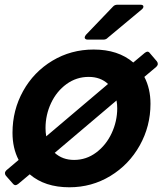

<svg xmlns="http://www.w3.org/2000/svg" viewBox="-20 -783 692 814"><path d="M645 -523Q649 -518 649 -512Q649 -506 643 -500L592 -457Q618 -407 618 -343Q618 -248 572.5 -166.5Q527 -85 448 -37Q369 11 274 11Q170 11 106 -44L57 -3Q50 2 46 2Q40 2 35 -4L5 -38Q1 -43 1 -49Q1 -55 7 -61L59 -105Q33 -155 33 -220Q33 -316 78 -397Q123 -478 202 -525.5Q281 -573 377 -573Q481 -573 545 -518L594 -559Q601 -564 605 -564Q611 -564 616 -557ZM176 -205 438 -427Q406 -457 356 -457Q304 -457 262 -426.5Q220 -396 196.5 -346Q173 -296 173 -240Q173 -222 176 -205ZM474 -357 212 -135Q245 -105 294 -105Q346 -105 388 -136.5Q430 -168 453.5 -218.5Q477 -269 477 -324Q477 -341 474 -357ZM352 -615Q346 -615 342.5 -617.5Q339 -620 339 -624Q339 -628 344 -635L459 -755Q466 -763 478 -763H575Q588 -763 588 -755Q588 -749 581 -743L437 -623Q430 -615 418 -615Z"/></svg>

Font: Open Sauce Two
Style: Bold Italic
Weight: 700
Italic angle: -10°
Designer: Alfredo Marco Pradil
Foundry: Creative Sauce Fz LLC
Version: Version 1.477